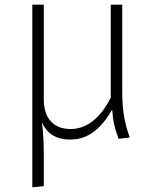

<svg xmlns="http://www.w3.org/2000/svg" viewBox="-20 -584 671 820"><path d="M534 3C515 -50 502 -106 502 -190V-564H453V-167C410 -82 353 -33 281 -33C221 -33 167 -66 167 -160V-564H118V216L167 211V80C167 24 165 -14 159 -62C179 -16 216 12 281 12C366 12 420 -48 459 -116C463 -63 470 -35 487 9Z"/></svg>

Font: Glow Sans SC Normal Light
Style: Regular
Weight: 300
Designer: Ryoko NISHIZUKA (kana, bopomofo & ideographs); Paul D. Hunt (Latin, Greek & Cyrillic); Sandoll Communications, Soo-young
Version: Version 0.93